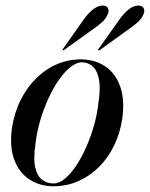

<svg xmlns="http://www.w3.org/2000/svg" viewBox="-20 -656 535 685"><path d="M274.5 -444Q325 -442 360 -416Q395 -390 410.2 -343Q425.5 -296 416 -231.5Q408.5 -181.5 387.5 -137.8Q366.5 -94 334 -61.2Q301.5 -28.5 260 -10Q218.5 8.5 170.5 8.5Q123 8.5 86 -15.2Q49 -39 31.2 -85.2Q13.5 -131.5 22.5 -198.5Q31 -254 53.8 -299.5Q76.5 -345 110.5 -378Q144.5 -411 186.2 -428.2Q228 -445.5 274.5 -444ZM171 -1.5Q191.5 -1.5 212.2 -19Q233 -36.5 252.5 -66Q272 -95.5 288.2 -132.8Q304.5 -170 315.8 -210Q327 -250 331 -288Q339 -338.5 333.5 -370.2Q328 -402 313 -417Q298 -432 276.5 -433.5Q255.5 -435 233.5 -418.2Q211.5 -401.5 190.8 -372Q170 -342.5 152.8 -304.8Q135.5 -267 123.2 -225Q111 -183 106.5 -142Q98.5 -89 105.8 -58.2Q113 -27.5 130.5 -14.5Q148 -1.5 171 -1.5ZM275.5 -582Q292.5 -606.5 309.5 -620.5Q326.5 -634.5 342.5 -636Q359.5 -637 364.5 -628.2Q369.5 -619.5 365.5 -608Q359.5 -591 345.2 -577.8Q331 -564.5 312 -552L208.5 -477.5Q206.5 -476.5 205.2 -476.2Q204 -476 203 -476.5Q202 -477.5 202.8 -478.8Q203.5 -480 205 -482ZM403 -582Q420 -606.5 436.8 -620.5Q453.5 -634.5 469.5 -636Q486.5 -637 491.8 -628Q497 -619 493 -608Q487 -591 472.5 -577.8Q458 -564.5 439.5 -552L336 -477.5Q334 -476.5 332.5 -476.2Q331 -476 330 -476.5Q329.5 -477.5 330 -479Q330.5 -480.5 332 -482Z"/></svg>

Font: Fraunces 120pt
Style: Italic
Weight: 400
Italic angle: -16°
Version: Version 1.000;[b76b70a41]